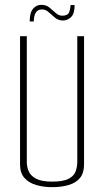

<svg xmlns="http://www.w3.org/2000/svg" viewBox="-20 -770 431 795"><path d="M196 5Q160 5 129.5 -4Q99 -13 81 -33.5Q63 -54 63 -89V-620H91V-99Q91 -78 99.5 -59.5Q108 -41 130.5 -29.5Q153 -18 196 -18Q241 -18 263.5 -29.5Q286 -41 293 -60Q300 -79 300 -99V-620H328V-89Q328 -54 311.5 -33.5Q295 -13 264.5 -4Q234 5 196 5ZM103 -681Q103 -718 117 -734Q131 -750 151 -750Q171 -750 184.5 -739Q198 -728 210.5 -716.5Q223 -705 238 -705Q261 -705 266.5 -720Q272 -735 272 -749H289Q289 -713 274 -699Q259 -685 241 -685Q222 -685 207.5 -697Q193 -709 181 -720Q169 -731 154 -731Q136 -731 128 -717.5Q120 -704 120 -681Z"/></svg>

Font: Smooch Sans Thin ExtraLight
Style: Regular
Weight: 250
Version: Version 1.010